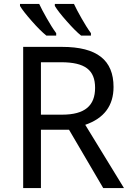

<svg xmlns="http://www.w3.org/2000/svg" viewBox="-20 -951 662 971"><path d="M439.9 -783.2C423.8 -805.2 408.2 -830.6 392.1 -858.9C376 -887.2 363.3 -911.1 354 -931.2H257.3V-920.9C269 -901.4 289.1 -875.5 317.9 -843.3C346.7 -810.5 370.6 -786.6 390.1 -771H439.9ZM264.2 -783.2C248 -805.2 232.4 -830.6 216.3 -858.9C200.2 -887.2 187.5 -911.1 178.2 -931.2H81.1V-920.9C91.8 -902.8 111.3 -877.9 140.1 -845.2C168.5 -812.5 193.4 -788.1 214.4 -771H264.2ZM329.1 -294.9 502 0H606.9L411.1 -319.8C506.3 -352.5 554.2 -416.5 554.2 -511.2C554.2 -646.5 471.2 -713.9 293.9 -713.9H97.2V0H187V-294.9ZM187 -636.2H289.1C410.2 -636.2 460.9 -596.7 460.9 -506.8C460.9 -417 409.7 -371.1 293.9 -371.1H187Z"/></svg>

Font: Noto Reveo Sans
Style: Regular
Weight: 400
Designer: Monotype Design team
Foundry: Monotype Imaging Inc.
Version: Version 1.04